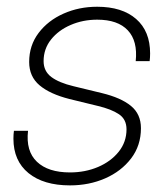

<svg xmlns="http://www.w3.org/2000/svg" viewBox="-20 -544 496 572"><path d="M188.5 8.3Q109.9 8.3 64.9 -28.3Q20 -64.9 20 -130.9Q20 -143.6 21.5 -154.3H63.5Q56.6 -93.8 90.1 -62Q123.5 -30.3 188.5 -30.3Q233.9 -30.3 272.2 -46.6Q310.5 -63 333.7 -92Q356.9 -121.1 356.9 -158.7Q356.9 -188.5 334.5 -203.6Q312 -218.8 271 -228.5L187 -249Q128.9 -263.7 97.9 -289.8Q66.9 -315.9 66.9 -359.4Q66.9 -408.7 95 -445.8Q123 -482.9 169.2 -503.4Q215.3 -523.9 269.5 -523.9Q343.8 -523.9 385.5 -487.5Q427.2 -451.2 427.2 -384.8Q427.2 -372.6 425.8 -361.8H384.3Q390.6 -421.9 360.8 -453.6Q331.1 -485.4 269.5 -485.4Q227.1 -485.4 190.7 -469.7Q154.3 -454.1 132.1 -426.3Q109.9 -398.4 109.9 -361.8Q109.9 -332 132.8 -314.7Q155.8 -297.4 199.2 -287.1L283.7 -266.6Q340.3 -252.9 370.1 -228.5Q399.9 -204.1 399.9 -162.1Q399.9 -110.4 370.6 -72Q341.3 -33.7 293.5 -12.7Q245.6 8.3 188.5 8.3Z"/></svg>

Font: Inter Display ExtraLight
Style: Italic
Weight: 200
Italic angle: -9.39999°
Designer: Rasmus Andersson
Foundry: rsms
Version: Version 4.000;git-a52131595